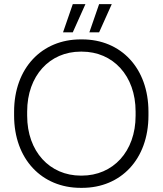

<svg xmlns="http://www.w3.org/2000/svg" viewBox="-20 -898 785 926"><path d="M331 -742 392 -878H331L284 -742ZM458 -742 519 -878H458L411 -742ZM48 -341C48 -130 182 8 369 8H376C563 8 696 -130 696 -341V-359C696 -570 563 -708 376 -708H369C182 -708 48 -570 48 -359ZM111 -340V-360C111 -533 220 -649 369 -649H375C525 -649 634 -533 634 -360V-340C634 -167 525 -51 374 -51H370C220 -51 111 -167 111 -340Z"/></svg>

Font: Fixel Text Light
Style: Regular
Weight: 300
Width: 4
Designer: AlfaBravo + MacPaw
Foundry: Kyrylo Tkachov, Marchela Mozhyna, Serhii Makarenko, Maria Weinstein, Zakhar Kryvoshyya
Version: Version 1.211